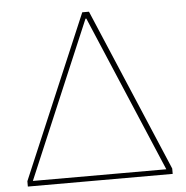

<svg xmlns="http://www.w3.org/2000/svg" viewBox="-53 -804 828 855"><g transform="rotate(-5 361.0 -376.0)"><path d="M684.5 -24V0H37V-24L346 -752H376ZM658 -23 356.5 -734.5 373 -722.5H346.5L363 -734.5L61.5 -23Z"/></g></svg>

Font: Hepta Slab ExtraLight
Style: Regular
Weight: 200
Designer: Michael LaGattuta
Foundry: Michael LaGattuta
Version: Version 1.100